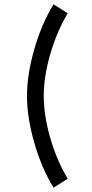

<svg xmlns="http://www.w3.org/2000/svg" viewBox="-20 -802 422 882"><path d="M104 -361Q104 -460 138 -577.5Q172 -695 226 -782L291 -741Q241 -657 211 -553.5Q181 -450 181 -361Q181 -272 211 -168Q241 -64 291 19L226 60Q172 -27 138 -144.5Q104 -262 104 -361Z"/></svg>

Font: SUITE Medium
Style: Regular
Weight: 500
Designer: Sun
Foundry: Sun
Version: Version 2.040